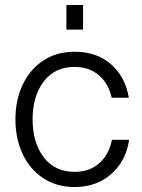

<svg xmlns="http://www.w3.org/2000/svg" viewBox="-20 -740 571 772"><path d="M42 -260Q42 -337 71 -399Q100 -461 154 -496.5Q208 -532 280 -532Q369 -532 426.5 -481.5Q484 -431 498 -347H429Q417 -404 377.5 -437.5Q338 -471 280 -471Q200 -471 155.5 -412Q111 -353 111 -260Q111 -167 155.5 -108Q200 -49 280 -49Q340 -49 379.5 -84Q419 -119 430 -178H499Q487 -93 427.5 -40.5Q368 12 280 12Q208 12 154 -23.5Q100 -59 71 -121Q42 -183 42 -260ZM247 -720H314V-621H247Z"/></svg>

Font: Aspekta 300
Style: Regular
Weight: 300
Designer: Ivo Dolenc
Version: Version 2.000